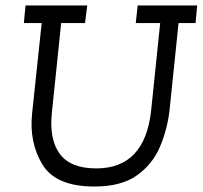

<svg xmlns="http://www.w3.org/2000/svg" viewBox="-20 -670 739 700"><path d="M482 -650H699L693 -586H631L598 -267Q590 -198 563 -134.5Q536 -71 479 -30.5Q422 10 324 10Q183 10 134.5 -70.5Q86 -151 97 -256L132 -586H67L73 -650H298L290 -586H203L169 -258Q159 -162 198 -109Q237 -56 331 -56Q508 -56 531 -267L564 -586H475Z"/></svg>

Font: Zilla Slab Regular
Style: Italic
Weight: 400
Italic angle: -6°
Designer: Typotheque.com
Foundry: Typotheque type foundry
Version: Version 1.1; 2017; ttfautohint (v1.6)